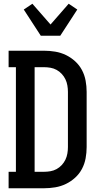

<svg xmlns="http://www.w3.org/2000/svg" viewBox="-20 -1006 540 1026"><path d="M26 0V-88H65V-647H26V-735H215Q245 -735 275 -730Q305 -725 332 -712Q359 -699 381.5 -678.5Q404 -658 418 -631.5Q432 -605 437.5 -575Q443 -545 443 -515V-220Q443 -190 437.5 -160Q432 -130 418 -103.5Q404 -77 381.5 -56.5Q359 -36 332 -23Q305 -10 275 -5Q245 0 215 0ZM165 -88H215Q232 -88 249.5 -91Q267 -94 282.5 -102.5Q298 -111 310 -124Q322 -137 329.5 -152.5Q337 -168 340 -185.5Q343 -203 343 -220V-515Q343 -532 340 -549.5Q337 -567 329.5 -582.5Q322 -598 310 -611Q298 -624 282.5 -632.5Q267 -641 249.5 -644Q232 -647 215 -647H165ZM198 -815 107 -955 153 -986 250 -875 347 -986 393 -955 302 -815Z"/></svg>

Font: Iosevka Curly Slab Semibold
Style: Regular
Weight: 600
Monospace: yes
Designer: Belleve Invis
Foundry: Belleve Invis
Version: Version 22.1.2; ttfautohint (v1.8.4)